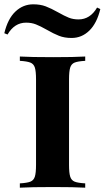

<svg xmlns="http://www.w3.org/2000/svg" viewBox="-58 -870 485 890"><path d="M337 -588Q303 -586 288 -580Q273 -574 267.5 -557Q262 -540 262 -502V-106Q262 -68 267.5 -51Q273 -34 288 -28Q303 -22 337 -20V0Q286 -3 189 -3Q84 -3 34 0V-20Q68 -22 83 -28Q98 -34 103.5 -51Q109 -68 109 -106V-502Q109 -540 103.5 -557Q98 -574 82.5 -580Q67 -586 34 -588V-608Q83 -605 189 -605Q286 -605 337 -608ZM211 -813Q241 -796 261 -788Q281 -780 306 -780Q360 -780 392 -835L407 -828Q391 -762 356 -728Q321 -694 274 -694Q241 -694 215.5 -704Q190 -714 159 -732Q129 -749 108.5 -757Q88 -765 63 -765Q9 -765 -23 -710L-38 -716Q-22 -783 13.5 -816.5Q49 -850 96 -850Q129 -850 154 -840.5Q179 -831 211 -813Z"/></svg>

Font: Playfair Display SC
Style: Bold
Weight: 700
Designer: Claus Eggers Sørensen
Foundry: Claus Eggers Sørensen
Version: Version 1.200; ttfautohint (v1.6)